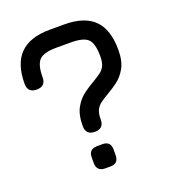

<svg xmlns="http://www.w3.org/2000/svg" viewBox="-122 -747 755 841"><g transform="rotate(-20 255.5 -327.0)"><path d="M238 -166Q196 -166 196 -208Q196 -261 214.2 -293Q232.5 -325 258 -343.5Q283.5 -362 305 -374Q327 -387 342.2 -398Q357.5 -409 365.2 -425Q373 -441 373 -469Q373 -528.5 352.2 -549.2Q331.5 -570 272 -570H205Q146 -570 125 -548.5Q104 -527 104 -469Q104 -427 62 -427Q20 -427 20 -469Q20 -562 66 -608Q112 -654 205 -654H272Q366 -654 411.5 -608.5Q457 -563 457 -469Q457 -416 438.8 -384Q420.5 -352 395 -333.5Q369.5 -315 348 -303Q326 -290 310.8 -279Q295.5 -268 287.8 -252Q280 -236 280 -208Q280 -166 238 -166ZM226 0Q186 0 186 -40V-65Q186 -104 226 -104H250Q288 -104 288 -65V-40Q288 0 250 0Z"/></g></svg>

Font: Jura Light
Style: Bold
Weight: 700
Version: Version 5.104